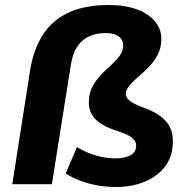

<svg xmlns="http://www.w3.org/2000/svg" viewBox="-20 -735 751 766"><path d="M443 11Q405 11 368.5 4.5Q332 -2 300 -14Q268 -26 242 -43L287 -148Q328 -124 366.5 -113.5Q405 -103 439 -103Q474 -103 497.5 -114Q521 -125 523 -150Q524 -164 517 -174.5Q510 -185 492.5 -194.5Q475 -204 444 -214Q382 -234 356.5 -264Q331 -294 335 -337Q336 -362 346 -383.5Q356 -405 374 -426.5Q392 -448 420 -472Q443 -493 456.5 -511Q470 -529 471 -549Q473 -565 465 -577.5Q457 -590 441 -596.5Q425 -603 402 -603Q344 -603 308 -572Q272 -541 262 -472L187 0H29L100 -454Q114 -539 151.5 -597Q189 -655 254 -685Q319 -715 413 -715Q481 -715 529 -696.5Q577 -678 602 -645Q627 -612 623 -569Q622 -546 613 -525Q604 -504 587.5 -483.5Q571 -463 546 -441Q523 -422 509.5 -408Q496 -394 489.5 -384Q483 -374 482 -363Q481 -352 488 -342.5Q495 -333 512 -323.5Q529 -314 557 -304Q617 -282 645.5 -247Q674 -212 669 -154Q665 -102 634 -65Q603 -28 553.5 -8.5Q504 11 443 11Z"/></svg>

Font: Nunito Sans 9pt ExtraBold
Style: Italic
Weight: 800
Italic angle: -9°
Version: Version 3.101;gftools[0.9.27]